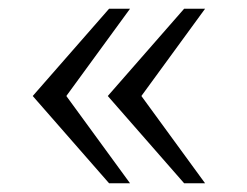

<svg xmlns="http://www.w3.org/2000/svg" viewBox="-20 -546 565 440"><path d="M230 -126 55 -326 230 -526H278L132 -326L278 -126ZM402 -126 227 -326 402 -526H450L304 -326L450 -126Z"/></svg>

Font: Archivo Thin
Style: Regular
Weight: 250
Designer: Hector Gatti
Foundry: Omnibus-Type
Version: Version 2.001